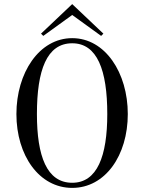

<svg xmlns="http://www.w3.org/2000/svg" viewBox="-20 -901 703 936"><path d="M332 15C493 15 603 -143 603 -345C603 -546 493 -715 332 -715C171 -715 60 -546 60 -345C60 -143 171 15 332 15ZM332 -10C208 -10 160 -140 160 -345C160 -559 208 -690 332 -690C454 -690 503 -559 503 -345C503 -140 454 -10 332 -10ZM484 -737 332 -881 180 -737 191 -726 332 -828 473 -726Z"/></svg>

Font: Sprat Condesed
Style: Regular
Weight: 400
Width: 3
Designer: Ethan Nakache
Foundry: Collletttivo
Version: Version 2.000;Glyphs 3.2 (3217)